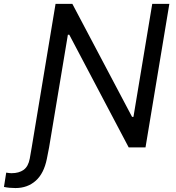

<svg xmlns="http://www.w3.org/2000/svg" viewBox="-111 -747 891 973"><path d="M49.7 0 170.5 -727.3H255.7L558.2 -154.8H565.3L660.5 -727.3H747.2L626.4 0H541.2L240.1 -571H233L137.8 0L126.4 58.2Q111.5 132.1 70 169Q28.4 206 -32.7 206Q-63.9 206 -90.9 200.3L-79.5 127.8Q-63.2 130.7 -52.6 130.7Q-14.9 130.7 8.7 113.8Q32.3 96.9 39.8 56.8Z"/></svg>

Font: Karasuma Gothic
Style: Italic
Weight: 400
Italic angle: -9.39999°
Designer: Rasmus Andersson / Ryoko Nishizuka
Foundry: Genbu
Version: Version 1.00